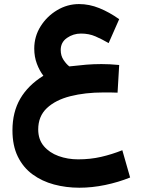

<svg xmlns="http://www.w3.org/2000/svg" viewBox="-20 -567 683 925"><path d="M554.2 -253.9 546.4 -120.6Q525.4 -121.6 510 -121.6Q494.6 -121.6 479 -121.6Q390.1 -121.6 318.8 -103.5Q247.6 -85.4 205.8 -46.1Q164.1 -6.8 164.1 56.6Q164.1 105 191.2 137Q218.3 168.9 262.2 184.8Q306.2 200.7 356.4 200.7Q415.5 200.7 467.3 188.7Q519 176.8 569.3 156.7L606.9 288.1Q550.3 311 486.8 324.2Q423.3 337.4 362.3 337.4Q298.3 337.4 240.2 321.8Q182.1 306.2 137 273.2Q91.8 240.2 65.9 187.5Q40 134.8 40 61Q40 -26.9 77.6 -91.6Q115.2 -156.2 189 -202.1Q170.4 -226.1 157.7 -259.8Q145 -293.5 145 -333Q145 -391.1 175.3 -439.7Q205.6 -488.3 254.9 -517.8Q304.2 -547.4 360.8 -547.4Q410.2 -547.4 458.5 -527.8Q506.8 -508.3 554.2 -474.6L503.4 -359.4Q470.7 -378.4 439.7 -391.8Q408.7 -405.3 370.1 -405.3Q333 -405.3 302.7 -384.3Q272.5 -363.3 272.5 -326.2Q272.5 -298.3 286.4 -277.8Q300.3 -257.3 314 -247.1Q358.9 -252.4 395.3 -255.4Q431.6 -258.3 468.8 -258.3Q489.3 -258.3 509.5 -257.3Q529.8 -256.3 554.2 -253.9Z"/></svg>

Font: Vazirmatn RD FD ExtraBold
Style: Regular
Weight: 800
Designer: Saber Rastikerdar
Foundry: Saber Rastikerdar
Version: Version 33.003